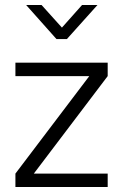

<svg xmlns="http://www.w3.org/2000/svg" viewBox="-20 -752 495 772"><path d="M42 -446V-500H413V-446L116 -54H413V0H42V-54L339 -446ZM207 -595 85 -732H147L229 -641L310 -732H372L249 -595Z"/></svg>

Font: Titillium Web
Style: Light
Weight: 300
Version: Version 1.001;PS 57.000;hotconv 1.0.70;makeotf.lib2.5.55311